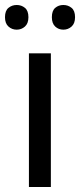

<svg xmlns="http://www.w3.org/2000/svg" viewBox="-31 -750 321 770"><path d="M173 0H85V-536H173ZM-11 -681Q-11 -707 3 -718.5Q17 -730 36 -730Q55 -730 69 -718.5Q83 -707 83 -681Q83 -656 69 -643.5Q55 -631 36 -631Q17 -631 3 -643.5Q-11 -656 -11 -681ZM177 -681Q177 -707 190.5 -718.5Q204 -730 223 -730Q242 -730 256 -718.5Q270 -707 270 -681Q270 -656 256 -643.5Q242 -631 223 -631Q204 -631 190.5 -643.5Q177 -656 177 -681Z"/></svg>

Font: Noto Sans Kannada
Style: Regular
Weight: 400
Designer: Jelle Bosma - Monotype Design Team
Foundry: Monotype Imaging Inc.
Version: Version 2.003